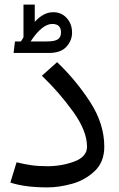

<svg xmlns="http://www.w3.org/2000/svg" viewBox="-20 -800 518 834"><path d="M25 -7 52 -95Q85 -87 115 -82.5Q145 -78 186 -78Q248 -78 303 -98.5Q358 -119 358 -163Q358 -231 298 -314.5Q238 -398 162 -471L228 -530Q310 -452 371.5 -357Q433 -262 433 -163Q433 -96 391 -56.5Q349 -17 292.5 -1.5Q236 14 186 14Q88 14 25 -7ZM293 -658Q293 -624 268.5 -597Q244 -570 193 -570H39L45 -620H71Q79 -632 82 -638V-780H131V-705Q169 -747 211 -747Q247 -747 270 -721.5Q293 -696 293 -658ZM245 -659Q245 -696 207 -696Q163 -696 113 -620H184Q217 -620 231 -629Q245 -638 245 -659Z"/></svg>

Font: Fira GO
Style: Regular
Weight: 400
Designer: Carrois Corporate
Foundry: Carrois Corporate GbR
Version: Version 0.300